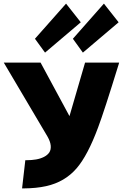

<svg xmlns="http://www.w3.org/2000/svg" viewBox="-20 -1050 722 1070"><path d="M174.8 -834 348.1 -1029.8 430.2 -925.8 231 -756.8ZM386.2 -834 559.1 -1029.8 641.1 -925.8 441.9 -756.8ZM1 -701.2H206.1L367.2 -402.8L454.1 -701.2H644L641.1 -690.9Q560.1 -428.2 526.9 -340.3Q468.8 -183.6 406.7 -111.8Q340.8 -35.6 237.3 -12.7Q183.1 -0.5 110.8 0H103L121.1 -157.2H127.9Q156.7 -157.2 180.9 -161.4Q205.1 -165.5 224.9 -175.5Q244.6 -185.5 254.6 -200.4Q264.6 -215.3 262.7 -238.3Q260.7 -261.2 244.1 -290Z"/></svg>

Font: Hussar Preview
Style: Bold
Weight: 700
Foundry: Cannot Into Space Fonts, PlusOne Fonts
Version: Version 2.29RC2 "Millennial"